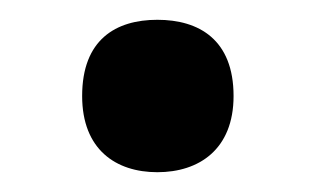

<svg xmlns="http://www.w3.org/2000/svg" viewBox="-20 -449 319 194"><path d="M63 -352C63 -298 97 -275 139 -275C181 -275 216 -298 216 -352C216 -409 181 -429 139 -429C97 -429 63 -409 63 -352Z"/></svg>

Font: Noto Sans Bamum SemiBold
Style: Regular
Weight: 600
Designer: Monotype Design Team
Foundry: Monotype Imaging Inc.
Version: Version 2.002